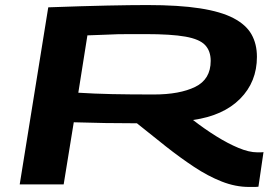

<svg xmlns="http://www.w3.org/2000/svg" viewBox="-20 -730 1104 760"><path d="M58 0 171 -701Q309 -706 403.5 -708Q498 -710 563 -710Q688 -710 771.5 -697Q855 -684 904.5 -658Q954 -632 975.5 -594Q997 -556 997 -505Q997 -406 930.5 -339Q864 -272 744 -255Q789 -220 835.5 -191Q882 -162 924 -144.5Q966 -127 998 -127Q1003 -127 1011 -127Q1019 -127 1023 -128L1003 9Q998 10 985 10Q972 10 966 10Q912 10 857.5 -11.5Q803 -33 748 -69.5Q693 -106 636.5 -150.5Q580 -195 522 -242Q457 -242 396 -243Q335 -244 272 -246L232 0ZM589 -356Q691 -356 752.5 -386Q814 -416 814 -489Q814 -528 792 -551.5Q770 -575 714 -585Q658 -595 556 -595Q520 -595 494.5 -595Q469 -595 445.5 -594.5Q422 -594 394 -592.5Q366 -591 326 -590L290 -363Q353 -359 423 -357.5Q493 -356 589 -356Z"/></svg>

Font: Georama ExtraExtended SemiBold
Style: Italic
Weight: 600
Width: 8
Italic angle: -9°
Designer: Jean-Baptiste Levee
Foundry: Production Type
Version: Version 1.000